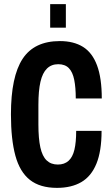

<svg xmlns="http://www.w3.org/2000/svg" viewBox="-20 -898 542 930"><path d="M256 12Q174 12 125 -26.5Q76 -65 54.5 -144Q33 -223 33 -344Q33 -527 89.5 -613Q146 -699 270 -699Q337 -699 382 -671Q427 -643 450 -581.5Q473 -520 473 -421H347Q347 -474 339.5 -511.5Q332 -549 313.5 -568Q295 -587 262 -587Q229 -587 207.5 -566Q186 -545 176 -502Q166 -459 166 -390V-295Q166 -227 175.5 -184Q185 -141 206 -121Q227 -101 260 -101Q292 -101 312 -119Q332 -137 340.5 -173Q349 -209 349 -264H472Q472 -166 447 -105Q422 -44 374 -16Q326 12 256 12ZM223 -764V-878H299V-764Z"/></svg>

Font: Archivo ExtraCondensed
Style: Bold
Weight: 700
Width: 2
Designer: Hector Gatti
Foundry: Omnibus-Type
Version: Version 2.001